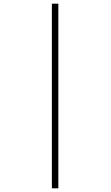

<svg xmlns="http://www.w3.org/2000/svg" viewBox="-20 -780 599 1040"><path d="M261 240V-760H296V240Z"/></svg>

Font: Noto Serif Tamil ExtraLight
Style: Italic
Weight: 200
Italic angle: -12°
Designer: Indian Type Foundry, Tom Grace, and the Monotype Design Team
Foundry: Monotype Imaging Inc.
Version: Version 2.003; ttfautohint (v1.8.4.7-5d5b)